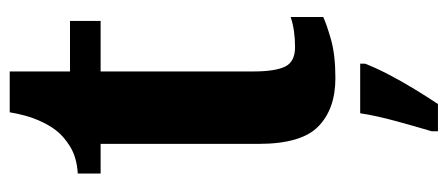

<svg xmlns="http://www.w3.org/2000/svg" viewBox="-283 -417 921 395"><g transform="rotate(-90 177.5 -219.5)"><path d="M214 10Q151 10 115 -25Q79 -60 79 -148V-473H18V-520Q51 -522 73 -535.5Q95 -549 107 -565Q118 -579 128 -602Q138 -625 144 -660H228V-536H332V-473H228V-159Q228 -114 238 -93.5Q248 -73 278 -73Q313 -73 340 -82V-15Q325 -8 293.5 1Q262 10 214 10ZM105 208Q114 178 125.5 136Q137 94 142 61H244V71Q236 92 222 119Q208 146 191.5 173Q175 200 161 221H105Z"/></g></svg>

Font: Noto Serif ExtraCondensed ExtraBold
Style: Regular
Weight: 800
Width: 2
Designer: Monotype Design Team
Foundry: Monotype Imaging Inc.
Version: Version 2.013; ttfautohint (v1.8.4.7-5d5b)